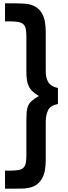

<svg xmlns="http://www.w3.org/2000/svg" viewBox="-20 -934 407 1150"><path d="M327 -311Q282 -303 268 -274Q254 -245 254 -204V23Q254 54 249.5 82.5Q245 111 232.5 134Q220 157 197.5 173Q175 189 140 193Q132 195 111 195.5Q90 196 67 196H10V88H40Q71 88 90.5 84.5Q110 81 120.5 70.5Q131 60 134.5 42.5Q138 25 138 -4V-210Q138 -240 139.5 -261.5Q141 -283 148 -299.5Q155 -316 170.5 -330Q186 -344 213 -359Q190 -372 175 -386.5Q160 -401 152 -418Q144 -435 141 -456.5Q138 -478 138 -506V-714Q138 -742 134.5 -760Q131 -778 120.5 -788Q110 -798 90.5 -802Q71 -806 40 -806H10V-914H67Q90 -914 111 -913Q132 -912 140 -911Q175 -906 197.5 -890.5Q220 -875 232.5 -852Q245 -829 249.5 -800.5Q254 -772 254 -741V-505Q254 -465 270.5 -440Q287 -415 327 -407Z"/></svg>

Font: TypoPRO Sinkin Sans
Style: 600 SemiBold
Weight: 600
Designer: Keith Bates
Foundry: K-Type
Version: Sinkin Sans (version 1.0)  by Keith Bates   •   © 2014   www